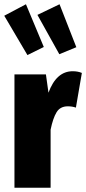

<svg xmlns="http://www.w3.org/2000/svg" viewBox="-32 -883 405 903"><path d="M353 -540 325 -377Q307 -383 287 -383Q251 -383 234 -355Q217 -327 206 -273V0H36V-533H184L196 -447Q233 -548 310 -548Q334 -548 353 -540ZM90 -863 174 -662 97 -624 -12 -809ZM248 -863 327 -661 247 -628 144 -813Z"/></svg>

Font: Fira Sans Extra Condensed ExtraBold
Style: Regular
Weight: 800
Width: 1
Designer: Carrois Corporate & Edenspiekermann AG
Foundry: Carrois Corporate GbR & Edenspiekermann AG
Version: Version 4.203